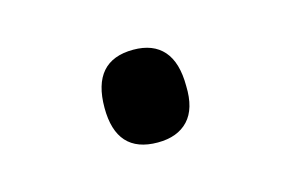

<svg xmlns="http://www.w3.org/2000/svg" viewBox="-35 -396 384 252"><g transform="rotate(-15 156.5 -270.0)"><path d="M156 -207Q128 -207 114 -222.5Q100 -238 100 -269Q100 -301 114 -317Q128 -333 156 -333Q183 -333 197 -317Q211 -301 211 -269Q212 -238 197.5 -222.5Q183 -207 156 -207Z"/></g></svg>

Font: Playwrite ID
Style: Regular
Weight: 400
Designer: Veronika Burian, José Scaglione
Foundry: TypeTogether
Version: Version 1.002